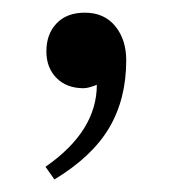

<svg xmlns="http://www.w3.org/2000/svg" viewBox="-20 -125 272 303"><path d="M65.9 158.2 51.8 138.2Q132.8 82 132.8 8.8Q119.6 14.2 111.8 14.2Q85 14.2 69.1 -2Q53.2 -18.1 53.2 -43.9Q53.2 -71.3 69.3 -88.1Q85.4 -105 113.8 -105Q144.5 -105 161.9 -83.7Q179.2 -62.5 179.2 -29.8Q179.2 31.2 152.3 76.7Q125.5 122.1 65.9 158.2Z"/></svg>

Font: El Messiri SemiBold
Style: Regular
Weight: 600
Designer: Mohamed Gaber
Foundry: Kief Type Foundry
Version: Version 2.007;PS 002.007;hotconv 1.0.88;makeotf.lib2.5.64775